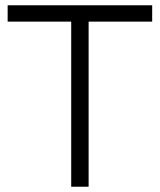

<svg xmlns="http://www.w3.org/2000/svg" viewBox="-20 -708 606 728"><path d="M9 -626V-688H557V-626H316V0H250V-626Z"/></svg>

Font: Roundo
Style: Regular
Weight: 400
Designer: Namrata Goyal (Gurmukhi), Shiva Nallaperumal (Latin)
Foundry: Indian Type Foundry
Version: Version 1.000;PS 1.0;hotconv 1.0.88;makeotf.lib2.5.647800